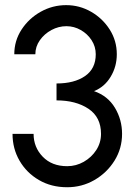

<svg xmlns="http://www.w3.org/2000/svg" viewBox="-20 -734 536 766"><path d="M248 13Q184.5 13 135.2 -15.8Q86 -44.5 58 -92.8Q30 -141 30 -200H114Q114 -146.5 150.5 -108.8Q187 -71 248 -71Q283.5 -71 314.2 -88.5Q345 -106 364 -135.2Q383 -164.5 383 -200Q383 -266.5 333 -300Q283 -333.5 205.5 -333.5V-401Q276.5 -401 319.2 -430.5Q362 -460 362 -517.5Q362 -548 345.5 -573.5Q329 -599 302.2 -614.2Q275.5 -629.5 245 -629.5Q213.5 -629.5 185.2 -614.2Q157 -599 139 -573.5Q121 -548 121 -517.5H37Q37 -571.5 66 -616Q95 -660.5 142.2 -687Q189.5 -713.5 244 -713.5Q297.5 -713.5 343.5 -687Q389.5 -660.5 417.8 -616Q446 -571.5 446 -517.5Q446 -468.5 421.5 -427.8Q397 -387 355 -370.5Q410 -351.5 438.5 -304Q467 -256.5 467 -200Q467 -141.5 436.8 -93Q406.5 -44.5 356.8 -15.8Q307 13 248 13Z"/></svg>

Font: Urbanist Medium
Style: Regular
Weight: 500
Designer: Corey Hu
Foundry: Corey Hu
Version: Version 1.321; ttfautohint (v1.8.4.7-5d5b)